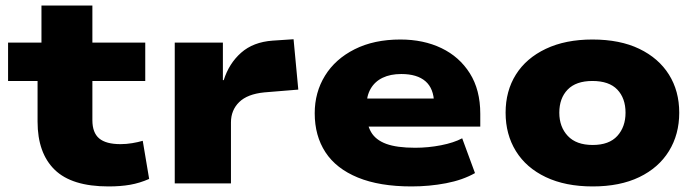

<svg xmlns="http://www.w3.org/2000/svg" viewBox="-20 -659 2510 690"><path d="M370 11Q238 11 176.5 -49Q115 -109 115 -222V-368H9V-506H129V-639H312V-506H502V-368H312V-227Q312 -182 336.5 -161.5Q361 -141 413 -141Q434 -141 455 -144.5Q476 -148 493 -153L516 -16Q482 -1 447.5 5Q413 11 370 11Z M608 0V-506H781V-371H784Q803 -431 846.5 -469.5Q890 -508 960 -513L1035 -518L1052 -337L930 -327Q869 -321 839.5 -292Q810 -263 810 -219V0Z M1459 11Q1344 11 1266 -21Q1188 -53 1149.5 -112Q1111 -171 1111 -252Q1111 -327 1148 -387Q1185 -447 1254.5 -482Q1324 -517 1419 -517Q1502 -517 1566.5 -486Q1631 -455 1668.5 -395.5Q1706 -336 1706 -250V-204H1271V-305H1554L1540 -288Q1539 -341 1509 -367Q1479 -393 1422 -393Q1383 -393 1355 -379.5Q1327 -366 1312 -340Q1297 -314 1297 -277V-257Q1297 -213 1313.5 -184.5Q1330 -156 1368 -142Q1406 -128 1472 -128Q1519 -128 1565 -137Q1611 -146 1641 -162L1687 -37Q1643 -12 1583 -0.5Q1523 11 1459 11Z M2110 11Q2012 11 1941.5 -22.5Q1871 -56 1834 -116Q1797 -176 1797 -254Q1797 -332 1834 -391Q1871 -450 1941.5 -483.5Q2012 -517 2109 -517Q2208 -517 2277.5 -483.5Q2347 -450 2384 -391Q2421 -332 2421 -254Q2421 -176 2384 -116Q2347 -56 2277.5 -22.5Q2208 11 2110 11ZM2110 -138Q2169 -138 2198.5 -170.5Q2228 -203 2228 -254Q2228 -306 2198.5 -337Q2169 -368 2109 -368Q2050 -368 2020 -337Q1990 -306 1990 -254Q1990 -203 2020.5 -170.5Q2051 -138 2110 -138Z"/></svg>

Font: Nunito Sans 7pt SemiExpanded Black
Style: Regular
Weight: 900
Width: 6
Designer: Vernon Adams
Foundry: Vernon Adams
Version: Version 3.101;gftools[0.9.27]